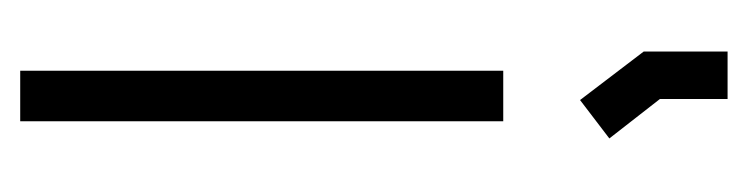

<svg xmlns="http://www.w3.org/2000/svg" viewBox="-295 -445 740 190"><g transform="rotate(90 75.0 -350.0)"><path d="M50 0V-478H100V0ZM31 -617V-700H78V-633L117 -583L79 -554Z"/></g></svg>

Font: Turret Road
Style: Regular
Weight: 400
Designer: Noponies
Foundry: Noponies
Version: Version 1.001; ttfautohint (v1.8)